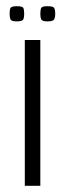

<svg xmlns="http://www.w3.org/2000/svg" viewBox="-20 -599 209 619"><path d="M60 -470H110V0H60ZM133 -530Q116 -530 113 -536.5Q110 -543 110 -554Q110 -568 113 -573.5Q116 -579 133 -579Q151 -579 154.5 -573.5Q158 -568 158 -554Q158 -543 154.5 -536.5Q151 -530 133 -530ZM34 -530Q17 -530 14 -536.5Q11 -543 11 -554Q11 -568 14 -573.5Q17 -579 34 -579Q52 -579 55 -573.5Q58 -568 58 -554Q58 -543 55 -536.5Q52 -530 34 -530Z"/></svg>

Font: Smooch Sans
Style: Regular
Weight: 400
Designer: Robert E. Leuschke
Foundry: Robert E. Leuschke
Version: Version 1.010; ttfautohint (v1.8.3)